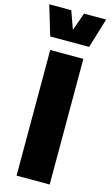

<svg xmlns="http://www.w3.org/2000/svg" viewBox="-148 -1035 627 1086"><g transform="rotate(15 165.5 -492.0)"><path d="M-2.4 -983.9H126.5L164.1 -878.9L201.2 -983.9H330.6L277.8 -809.6H49.8ZM263.7 0H69.8V-735.8H263.7Z"/></g></svg>

Font: Estedad-FD Black
Style: Regular
Weight: 900
Designer: Amin Abedi
Version: Version 7.3